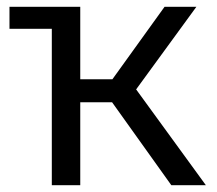

<svg xmlns="http://www.w3.org/2000/svg" viewBox="-20 -547 640 567"><path d="M382 -283 588 0H486L311 -245H217V0H133V-462H8V-527H217V-313H312L466 -527H560Z"/></svg>

Font: Fira Mono
Style: Regular
Weight: 400
Designer: Carrois Corporate & Edenspiekermann AG
Foundry: Carrois Corporate GbR & Edenspiekermann AG
Version: Version 3.206;PS 003.206;hotconv 1.0.70;makeotf.lib2.5.58329